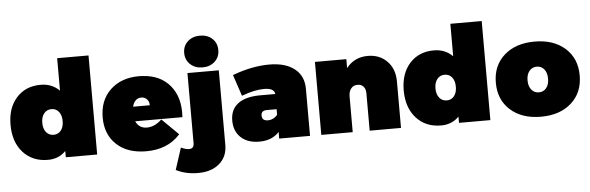

<svg xmlns="http://www.w3.org/2000/svg" viewBox="-58 -1023 4400 1433"><g transform="rotate(-5 2142.0 -307.0)"><path d="M9.8 -276.9Q9.8 -402.8 77.9 -479Q146 -555.2 259.8 -555.2Q343.8 -555.2 399.9 -499V-742.2H634.8V0H399.9V-46.9Q346.7 7.8 266.1 7.8Q149.9 7.8 79.8 -70.1Q9.8 -147.9 9.8 -276.9ZM324.2 -174.8Q358.4 -174.8 379.2 -200.9Q399.9 -227.1 399.9 -271Q399.9 -314.9 379.2 -341.1Q358.4 -367.2 324.2 -367.2Q289.6 -367.2 268.3 -341.1Q247.1 -314.9 247.1 -271Q247.1 -227.1 268.3 -200.9Q289.6 -174.8 324.2 -174.8Z M699.7 -271Q699.7 -400.4 781.2 -477.8Q862.8 -555.2 997.1 -555.2Q1001 -555.2 1009 -554.7Q1017.1 -554.2 1021 -554.2Q1155.8 -546.9 1229 -458.3Q1302.2 -369.6 1293 -226.1V-222.2H939Q963.4 -168 1022.9 -168Q1079.1 -168 1130.9 -215.8L1133.8 -219.2L1257.8 -97.2L1254.9 -94.2Q1162.1 7.8 1002.9 7.8Q862.3 7.8 781 -67.9Q699.7 -143.6 699.7 -271ZM933.1 -332H1058.1Q1058.6 -359.4 1041.7 -377.2Q1024.9 -395 999 -395Q974.1 -395 957 -378.2Q939.9 -361.3 933.1 -332Z M1208.5 167 1261.7 2.9 1266.6 4.9Q1297.4 19 1319.8 19Q1338.9 20 1348.9 9.8Q1358.9 -0.5 1358.9 -21V-546.9H1593.8V12.2Q1593.8 100.6 1533 152.3Q1472.2 204.1 1371.6 203.1Q1283.2 203.1 1212.9 168ZM1475.6 -816.9Q1532.2 -816.9 1567.9 -783.7Q1603.5 -750.5 1603.5 -698.2Q1603.5 -646 1567.6 -612.5Q1531.7 -579.1 1475.6 -579.1Q1419.9 -579.1 1383.8 -612.5Q1347.7 -646 1347.7 -698.2Q1347.7 -750.5 1383.8 -783.7Q1419.9 -816.9 1475.6 -816.9Z M1661.1 -164.1Q1661.1 -246.1 1717 -289.3Q1772.9 -332.5 1878.4 -334H1998.5Q1993.7 -378.9 1918.5 -378.9Q1846.7 -378.9 1754.4 -344.2L1749.5 -342.8L1696.3 -502L1700.2 -503.9Q1844.7 -557.1 1972.2 -557.1Q2092.8 -557.1 2161.1 -503.4Q2229.5 -449.7 2229.5 -353V0H1998.5V-49.8Q1944.8 9.8 1849.6 9.8Q1761.7 9.8 1711.4 -37.4Q1661.1 -84.5 1661.1 -164.1ZM1882.3 -183.1Q1882.3 -143.1 1927.2 -143.1Q1947.8 -143.1 1966.8 -152.6Q1985.8 -162.1 1998.5 -179.2V-220.2H1925.3Q1882.3 -220.2 1882.3 -183.1Z M2314 0V-546.9H2549.3V-480Q2609.9 -557.1 2710 -557.1Q2799.3 -557.1 2855.2 -499.5Q2911.1 -441.9 2911.1 -348.1V0H2676.3V-280.8Q2676.3 -312.5 2659.9 -330.8Q2643.6 -349.1 2616.2 -349.1Q2585.4 -349.1 2567.4 -327.1Q2549.3 -305.2 2549.3 -268.1V0Z M2955.6 -276.9Q2955.6 -402.8 3023.7 -479Q3091.8 -555.2 3205.6 -555.2Q3289.6 -555.2 3345.7 -499V-742.2H3580.6V0H3345.7V-46.9Q3292.5 7.8 3211.9 7.8Q3095.7 7.8 3025.6 -70.1Q2955.6 -147.9 2955.6 -276.9ZM3270 -174.8Q3304.2 -174.8 3325 -200.9Q3345.7 -227.1 3345.7 -271Q3345.7 -314.9 3325 -341.1Q3304.2 -367.2 3270 -367.2Q3235.4 -367.2 3214.1 -341.1Q3192.9 -314.9 3192.9 -271Q3192.9 -227.1 3214.1 -200.9Q3235.4 -174.8 3270 -174.8Z M3731.4 -69.1Q3645.5 -146 3645.5 -273.9Q3645.5 -401.9 3731.4 -478.5Q3817.4 -555.2 3960 -555.2Q4102.5 -555.2 4188.2 -478.5Q4273.9 -401.9 4273.9 -273.9Q4273.9 -146 4188.2 -69.1Q4102.5 7.8 3960 7.8Q3817.4 7.8 3731.4 -69.1ZM3904.1 -341.1Q3882.8 -314.9 3882.8 -271Q3882.8 -227.1 3904.1 -200.9Q3925.3 -174.8 3960 -174.8Q3994.6 -174.8 4015.6 -200.9Q4036.6 -227.1 4036.6 -271Q4036.6 -314.9 4015.6 -341.1Q3994.6 -367.2 3960 -367.2Q3925.3 -367.2 3904.1 -341.1Z"/></g></svg>

Font: Trueno UltraBlack
Style: Regular
Weight: 950
Designer: Julieta Ulanovsky
Foundry: Julieta Ulanovsky
Version: Version 3.001b | FøM Fix